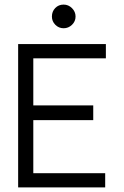

<svg xmlns="http://www.w3.org/2000/svg" viewBox="-20 -816 540 836"><path d="M59 0V-624H441V-562H125V-357H386V-293H125V-62H438V0ZM257 -693Q236 -693 221 -708Q206 -723 206 -744Q206 -766 220.5 -781Q235 -796 257 -796Q278 -796 293.5 -780.5Q309 -765 309 -744Q309 -723 293.5 -708Q278 -693 257 -693Z"/></svg>

Font: Inconsolata Nerd Font Mono
Style: Regular
Weight: 400
Monospace: yes
Designer: Raph Levien, Cyreal, Brenton Simpson
Foundry: Raph Levien, Cyreal, Google
Version: Version 3.000; ttfautohint (v1.8.3);Nerd Fonts 3.0.2